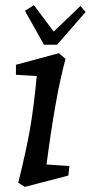

<svg xmlns="http://www.w3.org/2000/svg" viewBox="-20 -716 353 747"><path d="M123 -420 42 -425V-464L209 -509L235 -487Q196 -345 161 -76L250 -70L246 -33L77 11L51 -5Q83 -134 97.5 -218.5Q112 -303 123 -420ZM189 -593 293 -693 313 -669 202 -542H151L77 -674L112 -696Z"/></svg>

Font: Andada Pro Medium
Style: Italic
Weight: 500
Italic angle: -7°
Designer: Carolina Giovagnoli
Foundry: Huerta Tipografica
Version: Version 3.005; ttfautohint (v1.8.4)